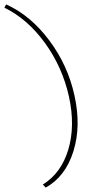

<svg xmlns="http://www.w3.org/2000/svg" viewBox="-49 -731 451 874"><path d="M159 123 146 109Q230 57 262 -50.5Q294 -158 265 -291Q235 -426 155.5 -535.5Q76 -645 -29 -696L-21 -711Q90 -661 175 -547.5Q260 -434 290 -296Q321 -157 285 -42Q249 73 159 123Z"/></svg>

Font: EauTestText Extralight
Style: Italic
Weight: 250
Italic angle: -12°
Designer: Christian Thalmann (Catharsis Fonts)
Version: Version 0.001;PS 000.001;hotconv 1.0.88;makeotf.lib2.5.64775